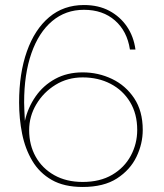

<svg xmlns="http://www.w3.org/2000/svg" viewBox="-20 -732 652 764"><path d="M309 12Q235 12 186 -16Q137 -44 108.5 -92Q80 -140 68 -200Q56 -260 56 -324Q56 -440 87 -527.5Q118 -615 175.5 -663.5Q233 -712 314 -712Q372 -712 415 -689Q458 -666 485 -626.5Q512 -587 519 -535H497Q486 -608 437.5 -650.5Q389 -693 314 -693Q241 -693 187.5 -648Q134 -603 105 -520Q76 -437 76 -324Q76 -307 77 -291Q78 -275 79 -251Q91 -304 121.5 -348Q152 -392 199.5 -418Q247 -444 309 -444Q371 -444 425.5 -418Q480 -392 514 -341Q548 -290 548 -215Q548 -160 523 -108Q498 -56 445.5 -22Q393 12 309 12ZM309 -8Q378 -8 426.5 -36.5Q475 -65 500.5 -112.5Q526 -160 526 -215Q526 -279 497.5 -326Q469 -373 420 -398.5Q371 -424 309 -424Q249 -424 201 -394.5Q153 -365 124.5 -317Q96 -269 96 -214Q96 -155 122 -108.5Q148 -62 196 -35Q244 -8 309 -8Z"/></svg>

Font: DM Sans 24pt Thin
Style: Regular
Weight: 250
Designer: Colophon Foundry, Jonny Pinhorn
Foundry: Colophon Foundry
Version: Version 4.004;gftools[0.9.30]